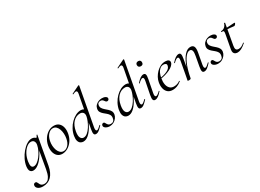

<svg xmlns="http://www.w3.org/2000/svg" viewBox="-51 -1603 3736 2762"><g transform="rotate(-30 1817.0 -222.5)"><path d="M86.4 281Q36.4 281 6.8 258.3Q-22.8 235.6 -17.4 203Q-14.8 186.8 -4.7 180.8Q5.4 174.8 15.8 174.8Q29.4 174.8 36.4 183.4Q43.4 192 48.1 204.4Q52.8 216.8 60.5 229.1Q68.2 241.4 83.2 250Q98.2 258.6 125.4 258.6Q149 258.6 171.9 245.5Q194.8 232.4 214.1 195.1Q233.4 157.8 246.2 86.4L301 -229L318 -246Q288.4 -170.4 248.4 -111.6Q208.4 -52.8 165 -19.9Q121.6 13 80.6 13Q48.2 13 31.1 -11.1Q14 -35.2 21.2 -91Q29 -145.2 55.7 -199.5Q82.4 -253.8 120.5 -299.1Q158.6 -344.4 201.7 -371.7Q244.8 -399 284.4 -399Q302.8 -399 320.6 -392.3Q338.4 -385.6 351.1 -370.3Q363.8 -355 365.8 -330.4L323.4 -357Q335.6 -359 352.1 -373.4Q368.6 -387.8 373.6 -407Q375.6 -410 381.1 -408.8Q386.6 -407.6 385.6 -405.6L301.2 62.6Q281.6 168.6 227.5 224.8Q173.4 281 86.4 281ZM116.6 -36Q144.6 -36 174.6 -57.8Q204.6 -79.6 232.3 -115.2Q260 -150.8 280.5 -193.5Q301 -236.2 309.2 -277Q317.2 -314 302 -339.2Q286.8 -364.4 249.2 -363.6Q214.2 -362.8 178.1 -332.6Q142 -302.4 114.6 -251.6Q87.2 -200.8 77.4 -136Q69.8 -85.8 79.4 -60.9Q89 -36 116.6 -36Z M563 14Q515.2 14 484.3 -13.8Q453.4 -41.6 442.2 -88.6Q431 -135.6 441.8 -193Q453 -251.6 483.8 -298.1Q514.6 -344.6 558.6 -371.8Q602.6 -399 652.4 -399Q704.4 -399 735.8 -370.7Q767.2 -342.4 777.4 -295.5Q787.6 -248.6 776.4 -193Q764.2 -129.8 730.7 -82.9Q697.2 -36 652.8 -11Q608.4 14 563 14ZM597.8 -11Q639.4 -11 673.7 -47.3Q708 -83.6 719.8 -149Q727 -186 724.9 -225.3Q722.8 -264.6 711 -298.6Q699.2 -332.6 677.2 -353.8Q655.2 -375 622.6 -375Q581 -375 546.2 -337.8Q511.4 -300.6 498.4 -236Q490.4 -197.4 493 -158Q495.6 -118.6 508.1 -85.2Q520.6 -51.8 543.4 -31.4Q566.2 -11 597.8 -11Z M911.8 13Q887.4 13 866.4 -0.5Q845.4 -14 835.6 -44.5Q825.8 -75 834 -126Q844 -181.6 870.4 -230.6Q896.8 -279.6 934.6 -317.7Q972.4 -355.8 1015.4 -377.4Q1058.4 -399 1101.8 -399Q1130 -399 1153.9 -383.4Q1177.8 -367.8 1181.4 -332L1139.4 -246Q1108.8 -171 1072.5 -112.5Q1036.2 -54 995.9 -20.5Q955.6 13 911.8 13ZM944.2 -35.4Q977 -35.4 1008.1 -61.3Q1039.2 -87.2 1064.5 -126.5Q1089.8 -165.8 1107 -207.1Q1124.2 -248.4 1129.8 -278.4Q1137.8 -320.2 1119.5 -342.3Q1101.2 -364.4 1066 -363.6Q1003 -362.8 954.3 -312.3Q905.6 -261.8 889.2 -166.4Q878.4 -100 894.6 -67.7Q910.8 -35.4 944.2 -35.4ZM1123.4 9Q1097.4 9 1091.2 -13.2Q1085 -35.4 1094.6 -89L1194.6 -619.4Q1201 -654.6 1186.1 -663.8Q1171.2 -673 1125.4 -650.6Q1121.4 -648.8 1119.4 -654.8Q1117.4 -660.8 1121.4 -661.8L1250.8 -725Q1254.2 -727 1258.2 -723Q1262.2 -719 1261.2 -717L1145.2 -89Q1139.4 -58.6 1144.7 -44.7Q1150 -30.8 1162 -30.8Q1173 -30.8 1190 -43.6Q1207 -56.4 1227.8 -77Q1231 -81 1235.4 -77Q1239.8 -73 1235.8 -69Q1202.4 -32 1176.2 -11.5Q1150 9 1123.4 9Z M1351.8 11Q1314 11 1285.8 -7.2Q1257.6 -25.4 1261.6 -51.4Q1263.8 -65 1272.8 -71.9Q1281.8 -78.8 1292.2 -78.8Q1305 -78.8 1311.6 -68.4Q1318.2 -58 1325.2 -44.9Q1332.2 -31.8 1345 -21.4Q1357.8 -11 1382.2 -11Q1409 -11 1425.4 -26.2Q1441.8 -41.4 1445.6 -71.8Q1450.4 -103 1437.1 -125.5Q1423.8 -148 1401.5 -166.1Q1379.2 -184.2 1357.8 -202.8Q1336.4 -221.4 1323.8 -244.1Q1311.2 -266.8 1317.2 -298.2Q1323 -329.4 1343.4 -351.3Q1363.8 -373.2 1392.2 -384.6Q1420.6 -396 1450.2 -396Q1486 -396 1509.8 -381.6Q1533.6 -367.2 1530.6 -346.4Q1528.4 -332 1518.8 -325.5Q1509.2 -319 1500 -319Q1485.6 -319 1477.6 -327.2Q1469.6 -335.4 1462.5 -346.3Q1455.4 -357.2 1444.8 -365.4Q1434.2 -373.6 1413.6 -373.6Q1394.8 -373.6 1380 -364Q1365.2 -354.4 1362.4 -333.8Q1357.4 -304.2 1370.7 -282.2Q1384 -260.2 1406 -241.3Q1428 -222.4 1449.8 -202.8Q1471.6 -183.2 1484.4 -159.2Q1497.2 -135.2 1492 -103.2Q1487.2 -74.2 1467.4 -47.8Q1447.6 -21.4 1417.7 -5.2Q1387.8 11 1351.8 11Z M1657.8 13Q1633.4 13 1612.4 -0.5Q1591.4 -14 1581.6 -44.5Q1571.8 -75 1580 -126Q1590 -181.6 1616.4 -230.6Q1642.8 -279.6 1680.6 -317.7Q1718.4 -355.8 1761.4 -377.4Q1804.4 -399 1847.8 -399Q1876 -399 1899.9 -383.4Q1923.8 -367.8 1927.4 -332L1885.4 -246Q1854.8 -171 1818.5 -112.5Q1782.2 -54 1741.9 -20.5Q1701.6 13 1657.8 13ZM1690.2 -35.4Q1723 -35.4 1754.1 -61.3Q1785.2 -87.2 1810.5 -126.5Q1835.8 -165.8 1853 -207.1Q1870.2 -248.4 1875.8 -278.4Q1883.8 -320.2 1865.5 -342.3Q1847.2 -364.4 1812 -363.6Q1749 -362.8 1700.3 -312.3Q1651.6 -261.8 1635.2 -166.4Q1624.4 -100 1640.6 -67.7Q1656.8 -35.4 1690.2 -35.4ZM1869.4 9Q1843.4 9 1837.2 -13.2Q1831 -35.4 1840.6 -89L1940.6 -619.4Q1947 -654.6 1932.1 -663.8Q1917.2 -673 1871.4 -650.6Q1867.4 -648.8 1865.4 -654.8Q1863.4 -660.8 1867.4 -661.8L1996.8 -725Q2000.2 -727 2004.2 -723Q2008.2 -719 2007.2 -717L1891.2 -89Q1885.4 -58.6 1890.7 -44.7Q1896 -30.8 1908 -30.8Q1919 -30.8 1936 -43.6Q1953 -56.4 1973.8 -77Q1977 -81 1981.4 -77Q1985.8 -73 1981.8 -69Q1948.4 -32 1922.2 -11.5Q1896 9 1869.4 9Z M2106.2 9Q2082 9 2074 -12Q2066 -33 2076.8 -89L2117.8 -297Q2129.4 -355.6 2101.2 -355.6Q2089.6 -355.6 2071.5 -344Q2053.4 -332.4 2032.2 -310Q2029 -306 2024.6 -310.5Q2020.2 -315 2024 -318.2Q2058.4 -357.2 2086.2 -376.1Q2114 -395 2139.6 -395Q2165.2 -395 2172 -373.3Q2178.8 -351.6 2168.4 -299.4L2128 -89Q2122.2 -58.6 2127.2 -44.7Q2132.2 -30.8 2144.2 -30.8Q2155.2 -30.8 2173 -42.4Q2190.8 -54 2211.6 -75.4Q2215.6 -79.4 2219.6 -75Q2223.6 -70.6 2219.6 -67.4Q2187 -29.6 2159.6 -10.3Q2132.2 9 2106.2 9ZM2169.2 -513.4Q2148.8 -513.4 2137.3 -524.4Q2125.8 -535.4 2125.8 -556.2Q2125.8 -574.6 2137.3 -585.6Q2148.8 -596.6 2169.2 -596.6Q2189.6 -596.6 2200.5 -585.6Q2211.4 -574.6 2211.4 -556.2Q2211.4 -513.4 2169.2 -513.4Z M2399.2 12Q2346 12 2315.5 -15.8Q2285 -43.6 2275.5 -88.6Q2266 -133.6 2275.8 -185Q2282.2 -222.4 2302.8 -260.5Q2323.4 -298.6 2354.2 -329.9Q2385 -361.2 2423.2 -380.1Q2461.4 -399 2504.4 -399Q2540.6 -399 2558.3 -384.6Q2576 -370.2 2571.6 -345Q2567 -321.4 2544.2 -299.4Q2521.4 -277.4 2485.1 -259.6Q2448.8 -241.8 2404.3 -229.1Q2359.8 -216.4 2312.2 -210.6L2314.2 -223.6Q2390.8 -234.6 2443.2 -259.3Q2495.6 -284 2505 -324Q2512.2 -350.8 2496.1 -361.4Q2480 -372 2459.6 -372Q2426.2 -372 2400.9 -351.1Q2375.6 -330.2 2359.7 -295.2Q2343.8 -260.2 2336.8 -218Q2326.4 -162.2 2334.6 -118.2Q2342.8 -74.2 2368.8 -48.3Q2394.8 -22.4 2437.4 -22.4Q2461.2 -22.4 2487.3 -29.4Q2513.4 -36.4 2537.8 -55Q2540.6 -57 2544.1 -53Q2547.6 -49 2544.8 -46.2Q2506.8 -14.8 2470.7 -1.4Q2434.6 12 2399.2 12Z M2923.6 9Q2897.8 9 2891.5 -13.2Q2885.2 -35.4 2895 -89L2924 -248Q2946.8 -360.4 2887.4 -360.4Q2855.4 -360.4 2820 -319.2Q2784.6 -278 2753.2 -198.9Q2721.8 -119.8 2701.4 -7.2L2689 -8.2Q2709.8 -124.8 2744.7 -212.9Q2779.6 -301 2825.1 -350Q2870.6 -399 2920 -399Q2962.8 -399 2977.4 -368.2Q2992 -337.4 2978.4 -267L2945.4 -89Q2940.4 -58.6 2945.3 -44.7Q2950.2 -30.8 2962.4 -30.8Q2973.4 -30.8 2990.4 -43.6Q3007.4 -56.4 3028.2 -77Q3031.2 -81 3035.6 -77Q3040 -73 3036.2 -69Q3003.6 -32 2977 -11.5Q2950.4 9 2923.6 9ZM2669.4 8Q2655.2 8 2650.6 6.3Q2646 4.6 2646 1.6Q2646 -1.6 2651.5 -24.8Q2657 -48 2661 -74L2702 -297Q2711.8 -355.6 2685.4 -355.6Q2673.8 -355.6 2655.7 -344Q2637.6 -332.4 2616.2 -310Q2613.2 -306 2608.8 -310.5Q2604.4 -315 2608.2 -318.2Q2641.8 -357.2 2670.4 -376.1Q2699 -395 2724.6 -395Q2749.4 -395 2755.8 -373.3Q2762.2 -351.6 2752.6 -299.4L2701.4 -7.2Q2698.8 8 2669.4 8Z M3152.8 11Q3115 11 3086.8 -7.2Q3058.6 -25.4 3062.6 -51.4Q3064.8 -65 3073.8 -71.9Q3082.8 -78.8 3093.2 -78.8Q3106 -78.8 3112.6 -68.4Q3119.2 -58 3126.2 -44.9Q3133.2 -31.8 3146 -21.4Q3158.8 -11 3183.2 -11Q3210 -11 3226.4 -26.2Q3242.8 -41.4 3246.6 -71.8Q3251.4 -103 3238.1 -125.5Q3224.8 -148 3202.5 -166.1Q3180.2 -184.2 3158.8 -202.8Q3137.4 -221.4 3124.8 -244.1Q3112.2 -266.8 3118.2 -298.2Q3124 -329.4 3144.4 -351.3Q3164.8 -373.2 3193.2 -384.6Q3221.6 -396 3251.2 -396Q3287 -396 3310.8 -381.6Q3334.6 -367.2 3331.6 -346.4Q3329.4 -332 3319.8 -325.5Q3310.2 -319 3301 -319Q3286.6 -319 3278.6 -327.2Q3270.6 -335.4 3263.5 -346.3Q3256.4 -357.2 3245.8 -365.4Q3235.2 -373.6 3214.6 -373.6Q3195.8 -373.6 3181 -364Q3166.2 -354.4 3163.4 -333.8Q3158.4 -304.2 3171.7 -282.2Q3185 -260.2 3207 -241.3Q3229 -222.4 3250.8 -202.8Q3272.6 -183.2 3285.4 -159.2Q3298.2 -135.2 3293 -103.2Q3288.2 -74.2 3268.4 -47.8Q3248.6 -21.4 3218.7 -5.2Q3188.8 11 3152.8 11Z M3475.2 12Q3456 12 3438.6 4.4Q3421.2 -3.2 3412.8 -21.8Q3404.4 -40.4 3410 -73.2L3453 -306Q3459.8 -343 3454.2 -351.8Q3448.6 -360.6 3419 -360.6Q3415 -360.6 3415.9 -367Q3416.8 -373.4 3419.8 -373.4Q3455 -373.4 3479.9 -395.6Q3504.8 -417.8 3513.2 -450.2Q3513.6 -453.4 3522.2 -453.1Q3530.8 -452.8 3529.8 -449.6L3467.8 -103.8Q3460.2 -63.2 3471.4 -44.3Q3482.6 -25.4 3513.6 -25.4Q3543.2 -25.4 3566.1 -38.8Q3589 -52.2 3610.4 -70.4Q3612.4 -72.4 3616.5 -68.4Q3620.6 -64.4 3618.4 -62.2Q3573.2 -22.2 3539.3 -5.1Q3505.4 12 3475.2 12ZM3619.2 -341.8Q3616.6 -341.8 3596.9 -344.4Q3577.2 -347 3550.7 -349.6Q3524.2 -352.2 3499.4 -352.2L3501.4 -375.6Q3526.6 -375.6 3557 -377.6Q3587.4 -379.6 3612.4 -381.2Q3637.4 -382.8 3644.4 -382.8Q3648.6 -382.8 3650.5 -380.4Q3652.4 -378 3651.4 -374Q3649.6 -366 3639.5 -353.9Q3629.4 -341.8 3619.2 -341.8Z"/></g></svg>

Font: Cormorant Infant Light
Style: Italic
Weight: 300
Italic angle: -10°
Designer: Christian Thalmann (Catharsis Fonts)
Foundry: Catharsis Fonts
Version: Version 4.001